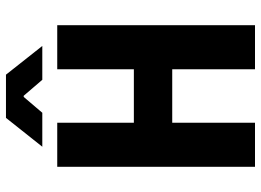

<svg xmlns="http://www.w3.org/2000/svg" viewBox="-135 -735 870 640"><g transform="rotate(-90 300.0 -415.0)"><path d="M130.9 -709 227.1 -830.1H371.1L466.8 -709H354L300.8 -771H296.9L244.1 -709ZM64 0V-659.2H210.9V-403.8H389.2V-659.2H536.1V0H389.2V-275.9H210.9V0Z"/></g></svg>

Font: Office Code Pro D Bold
Style: Regular
Weight: 700
Designer: Nathan Rutzky & Paul D. Hunt
Foundry: Adobe Systems Incorporated
Version: Version 1.004;PS 001.004;hotconv 1.0.70;makeotf.lib2.5.58329